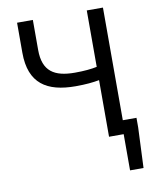

<svg xmlns="http://www.w3.org/2000/svg" viewBox="-92 -725 784 982"><g transform="rotate(-10 300.0 -234.0)"><path d="M427 0H503V188H573L582 -21V-71H511V-656H427V-363C399 -357 362 -353 312 -353C206 -353 147 -389 147 -500V-656H65V-500C65 -340 155 -284 304 -284C357 -284 395 -288 427 -294Z"/></g></svg>

Font: Hasklig
Style: Regular
Weight: 400
Monospace: yes
Designer: Paul D. Hunt, Teo Tuominen
Foundry: Adobe Systems Incorporated
Version: Version 2.030;PS 1.0;hotconv 16.6.51;makeotf.lib2.5.65220